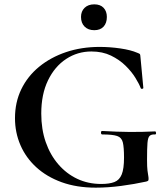

<svg xmlns="http://www.w3.org/2000/svg" viewBox="-20 -852 771 884"><path d="M421 12Q333 12 264 -13Q195 -38 147 -82Q99 -126 74 -184Q49 -242 49 -308Q49 -381 78 -441Q107 -501 160 -544.5Q213 -588 284 -612Q355 -636 439 -636Q486 -636 534 -629Q582 -622 612 -609Q623 -605 624.5 -602.5Q626 -600 627 -586L640 -447Q640 -444 635 -443Q630 -442 628 -446Q621 -465 603.5 -493.5Q586 -522 558 -549.5Q530 -577 491 -596Q452 -615 401 -615Q337 -615 284.5 -580.5Q232 -546 201 -482Q170 -418 170 -329Q170 -257 190.5 -198Q211 -139 248.5 -95.5Q286 -52 336 -28.5Q386 -5 446 -5Q484 -5 507 -14Q530 -23 540.5 -49Q551 -75 551 -126Q551 -174 545.5 -196.5Q540 -219 519 -226Q498 -233 451 -233Q445 -233 445 -241Q445 -249 450 -249Q520 -245 576 -244.5Q632 -244 694 -247Q698 -247 698.5 -240Q699 -233 694 -233Q677 -234 669 -226.5Q661 -219 659 -194Q657 -169 657 -116Q657 -83 659 -67Q661 -51 662.5 -43.5Q664 -36 664 -28Q664 -22 662 -20Q660 -18 653 -16Q598 -4 537.5 4Q477 12 421 12ZM414 -713Q386 -713 369.5 -729.5Q353 -746 353 -774Q353 -800 369.5 -816Q386 -832 414 -832Q442 -832 457 -816Q472 -800 472 -774Q472 -746 457 -729.5Q442 -713 414 -713Z"/></svg>

Font: Cormorant Infant Light
Style: Regular
Weight: 300
Designer: Christian Thalmann (Catharsis Fonts)
Foundry: Catharsis Fonts
Version: Version 4.001